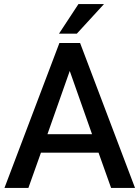

<svg xmlns="http://www.w3.org/2000/svg" viewBox="-20 -927 688 947"><path d="M359 -761H271L367 -907H493ZM273 -715H375L646 0H528L466 -174H182L120 0H2ZM324 -577 214 -265H434Z"/></svg>

Font: Freesentation 6 SemiBold
Style: Regular
Weight: 600
Designer: glyphs from Roboto by Christian Robertson / Hangul glyphs from Noto Sans CJK(Source Han Sans) by Jang Soo-young and Kang
Foundry: PT&
Version: Version 2.001